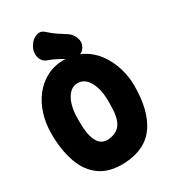

<svg xmlns="http://www.w3.org/2000/svg" viewBox="-220 -1011 1011 1141"><g transform="rotate(-30 285.0 -440.5)"><path d="M570 -347Q570 -178 504.5 -82.5Q439 13 297 22Q191 28 125.5 -17.5Q60 -63 30 -148.5Q0 -234 0 -347Q0 -416 19.5 -478Q39 -540 76 -587.5Q113 -635 166.5 -662.5Q220 -690 287 -689Q354 -688 407 -659.5Q460 -631 496 -582Q532 -533 551 -472Q570 -411 570 -347ZM180 -320Q180 -231 205 -187Q230 -143 281 -148Q338 -154 364 -193Q390 -232 390 -320V-347Q390 -397 378 -438Q366 -479 342.5 -504Q319 -529 285 -529Q251 -529 227.5 -504Q204 -479 192 -438Q180 -397 180 -347ZM383 -808Q408 -791 420 -759.5Q432 -728 417 -701L416 -699Q400 -670 368.5 -667Q337 -664 306 -682Q278 -699 251 -713Q224 -727 197 -736Q174 -744 163 -763.5Q152 -783 152.5 -806Q153 -829 164 -849L169 -857Q188 -889 219 -899.5Q250 -910 274 -886Q308 -856 331 -841.5Q354 -827 383 -808Z"/></g></svg>

Font: Winky Sans ExtraBold
Style: Regular
Weight: 800
Designer: Simon Atzbach
Foundry: typofactur
Version: Version 1.205